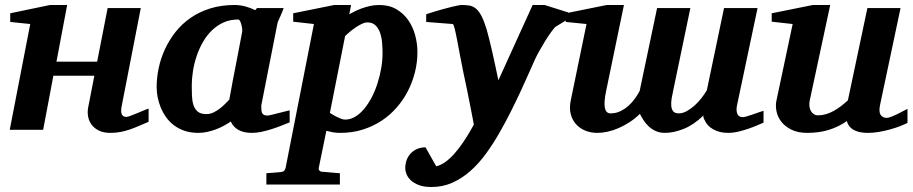

<svg xmlns="http://www.w3.org/2000/svg" viewBox="-20 -520 3657 769"><path d="M575.2 -32.2Q555.2 -23.9 536.9 -15.9Q518.6 -7.8 500.2 -1.5Q481.9 4.9 462.9 8.5Q443.8 12.2 421.9 12.2Q395 12.2 376.5 3.2Q357.9 -5.9 347.2 -20.3Q336.4 -34.7 333 -52.7Q329.6 -70.8 333 -88.9L357.9 -216.8H193.8L152.8 0H19L101.1 -423.8L21 -432.1V-466.8L180.2 -500H249L206.1 -272.9H369.1L411.1 -487.8H543.9L467.8 -97.2Q465.8 -88.4 465.3 -80.1Q464.8 -71.8 466.6 -65.4Q468.3 -59.1 473.1 -55.4Q478 -51.8 486.8 -51.8Q491.2 -51.8 503.9 -56.6Q516.6 -61.5 531 -67.4Q545.4 -73.2 558.1 -78.6Q570.8 -84 575.2 -85Z M950.2 -394Q950.7 -396 950 -403.8Q949.2 -411.6 947 -420.2Q944.8 -428.7 941.7 -435.3Q938.5 -441.9 934.1 -441.9Q901.9 -441.9 875.7 -430.2Q849.6 -418.5 828.9 -398.4Q808.1 -378.4 793 -352.1Q777.8 -325.7 767.8 -296.1Q757.8 -266.6 752.9 -235.8Q748 -205.1 748 -176.8Q748 -156.7 748.8 -136.7Q749.5 -116.7 754.6 -100.1Q759.8 -83.5 771.7 -73.2Q783.7 -63 806.2 -63Q822.3 -63 836.7 -70.3Q851.1 -77.6 863 -87.2Q875 -96.7 884 -106.4Q893.1 -116.2 898.4 -121.1Q901.9 -141.1 904.1 -152.1Q906.2 -163.1 908 -173.1Q909.7 -183.1 912.1 -195.8Q914.6 -208.5 919.2 -232.2Q923.8 -255.9 931.2 -294.2Q938.5 -332.5 950.2 -394ZM1140.1 -29.8Q1123 -22.9 1104.2 -15.6Q1085.4 -8.3 1065.9 -2.2Q1046.4 3.9 1026.9 8.1Q1007.3 12.2 988.3 12.2Q956.5 12.2 935.3 0.5Q914.1 -11.2 904.3 -33.2Q891.1 -24.4 876 -16.1Q860.8 -7.8 844.2 -1.7Q827.6 4.4 810.1 8.3Q792.5 12.2 774.4 12.2Q743.7 12.2 719.2 3.9Q694.8 -4.4 676.3 -18.6Q657.7 -32.7 644.8 -51.3Q631.8 -69.8 623.5 -90.1Q615.2 -110.4 611.3 -131.3Q607.4 -152.3 607.4 -170.9Q607.4 -208 615.5 -246.8Q623.5 -285.6 640.4 -322.3Q657.2 -358.9 682.6 -391.4Q708 -423.8 742.7 -448Q777.3 -472.2 821.5 -486.1Q865.7 -500 919.4 -500Q941.4 -500 963.1 -494.1Q984.9 -488.3 1002 -479L1009.3 -487.8H1116.2Q1113.8 -480.5 1109.9 -471.2Q1106 -461.9 1102.1 -453.1Q1098.1 -444.3 1095 -437.3Q1091.8 -430.2 1091.3 -426.8L1026.4 -97.2Q1026.4 -85.9 1027.1 -78.1Q1027.8 -70.3 1030.8 -65.7Q1033.7 -61 1039.1 -59.1Q1044.4 -57.1 1053.2 -57.1Q1055.2 -57.1 1067.6 -60.1Q1080.1 -63 1095 -66.9Q1109.9 -70.8 1123 -74Q1136.2 -77.1 1140.1 -78.1Z M1512.2 -307.1Q1512.2 -328.1 1510.3 -349.9Q1508.3 -371.6 1502 -389.4Q1495.6 -407.2 1483.6 -418.7Q1471.7 -430.2 1452.1 -430.2Q1441.4 -430.2 1429 -424.3Q1416.5 -418.5 1404.1 -409.9Q1391.6 -401.4 1380.6 -392.1Q1369.6 -382.8 1362.3 -376L1301.3 -67.9Q1307.1 -64 1314.9 -59.3Q1322.8 -54.7 1331.1 -50.8Q1339.4 -46.9 1347.4 -43.9Q1355.5 -41 1362.3 -41Q1383.3 -41 1402.6 -52.5Q1421.9 -64 1438.5 -84Q1455.1 -104 1468.8 -130.1Q1482.4 -156.2 1491.9 -186Q1501.5 -215.8 1506.8 -246.8Q1512.2 -277.8 1512.2 -307.1ZM1651.9 -311Q1651.9 -271 1642.1 -231.4Q1632.3 -191.9 1614 -156Q1595.7 -120.1 1568.8 -89.4Q1542 -58.6 1507.8 -36.1Q1473.6 -13.7 1432.1 -0.7Q1390.6 12.2 1343.3 12.2Q1324.7 12.2 1310.8 9.5Q1296.9 6.8 1287.1 3.9L1256.8 151.9Q1255.4 158.7 1259.5 163.3Q1263.7 168 1272 168Q1278.8 168.5 1289.1 169.4Q1297.9 170.4 1310.8 171.4Q1323.7 172.4 1341.3 173.8V219.2H1046.9V173.8Q1054.7 172.9 1065.2 172.4Q1075.7 171.9 1085 170.9Q1095.7 169.9 1106.9 168.9Q1114.7 168 1118.7 163.3Q1122.6 158.7 1124 151.9L1237.3 -423.8L1154.3 -433.1V-466.8L1318.8 -500H1386.2L1378.9 -462.9Q1386.7 -467.3 1399.2 -473.6Q1411.6 -480 1427.2 -485.8Q1442.9 -491.7 1460.9 -495.8Q1479 -500 1499 -500Q1538.6 -500 1567.4 -483.2Q1596.2 -466.3 1615 -439.5Q1633.8 -412.6 1642.8 -378.9Q1651.9 -345.2 1651.9 -311Z M2204.1 -412.1Q2198.2 -406.2 2187 -390.9Q2175.8 -375.5 2163.8 -356.2Q2151.9 -336.9 2140.4 -316.4Q2128.9 -295.9 2122.1 -280.8Q2111.3 -256.8 2096.4 -222.9Q2081.5 -189 2063.2 -149.9Q2044.9 -110.8 2023.7 -68.6Q2002.4 -26.4 1979 14.2Q1954.1 57.6 1925.5 96.7Q1897 135.7 1863.8 165Q1830.6 194.3 1792 211.7Q1753.4 229 1708 229Q1677.7 229 1657.5 221.2Q1637.2 213.4 1625 201.7Q1612.8 189.9 1607.9 176.8Q1603 163.6 1603 152.8Q1603 140.6 1606.9 126.5Q1610.8 112.3 1620.4 99.9Q1629.9 87.4 1645.3 79.1Q1660.6 70.8 1684.1 69.8L1727.1 146Q1794.9 131.3 1877.9 -21Q1877 -26.9 1873 -46.9Q1869.1 -66.9 1863.5 -95.7Q1857.9 -124.5 1850.8 -159.4Q1843.8 -194.3 1835.9 -230Q1828.6 -264.2 1822.3 -298.8Q1815.9 -333.5 1810.5 -361.3Q1805.2 -389.2 1800.8 -406.5Q1796.4 -423.8 1793 -423.8L1687 -432.1V-462.9Q1692.9 -464.8 1704.1 -468.5Q1715.3 -472.2 1729.5 -476.3Q1743.7 -480.5 1758.8 -484.6Q1773.9 -488.8 1787.8 -492.2Q1801.8 -495.6 1812.7 -497.8Q1823.7 -500 1829.1 -500Q1845.7 -500 1859.6 -497.8Q1873.5 -495.6 1885.5 -486.1Q1897.5 -476.6 1908 -456.8Q1918.5 -437 1929.2 -401.9Q1934.1 -384.8 1939.9 -361.6Q1945.8 -338.4 1951.7 -311.8Q1957.5 -285.2 1963.9 -256.3Q1970.2 -227.5 1976.1 -198.2L2113.3 -500H2161.1L2255.9 -470.2V-443.8Z M3038.1 -28.8Q3028.8 -24.9 3012.9 -18.1Q2997.1 -11.2 2978 -4.6Q2959 2 2937.7 7.1Q2916.5 12.2 2896 12.2Q2862.3 12.2 2837.2 -1.7Q2812 -15.6 2802.2 -39.1Q2796.9 -46.9 2796.9 -57.1Q2758.8 -20 2718.5 -3.9Q2678.2 12.2 2643.1 12.2Q2622.6 12.2 2606.4 4.9Q2590.3 -2.4 2578.1 -13.9Q2565.9 -25.4 2557.4 -38.8Q2548.8 -52.2 2543 -64Q2522.9 -44.4 2501 -30.3Q2479 -16.1 2456.8 -6.6Q2434.6 2.9 2413.1 7.6Q2391.6 12.2 2372.1 12.2Q2345.7 12.2 2323.5 2.9Q2301.3 -6.3 2286.4 -23.4Q2271.5 -40.5 2265.6 -64.5Q2259.8 -88.4 2266.1 -118.2L2329.1 -423.8L2246.1 -432.1V-466.8L2410.2 -500H2479L2408.2 -158.2Q2388.2 -65.9 2425.3 -65.9Q2446.8 -65.9 2464.8 -74.7Q2482.9 -83.5 2497.6 -96.7Q2512.2 -109.9 2523.4 -125.7Q2534.7 -141.6 2542 -155.8L2611.8 -487.8H2745.1L2676.3 -157.2Q2672.9 -142.6 2670.2 -126.5Q2667.5 -110.4 2668.5 -96.9Q2669.4 -83.5 2676 -74.7Q2682.6 -65.9 2698.2 -65.9Q2714.4 -65.9 2730.7 -75Q2747.1 -84 2762 -97.4Q2776.9 -110.8 2789.6 -127.2Q2802.2 -143.6 2811 -158.2L2879.9 -487.8H3014.2L2932.1 -99.1Q2927.7 -78.6 2932.9 -64.7Q2938 -50.8 2955.1 -50.8Q2960.4 -50.8 2971.9 -54.2Q2983.4 -57.6 2996.1 -62Q3008.8 -66.4 3020.5 -70.6Q3032.2 -74.7 3038.1 -76.2Z M3614.7 -27.8Q3604.5 -22.5 3586.7 -15.4Q3568.8 -8.3 3547.1 -2.2Q3525.4 3.9 3502 8.1Q3478.5 12.2 3457 12.2Q3431.2 12.2 3415 6.8Q3398.9 1.5 3389.9 -6.1Q3380.9 -13.7 3377 -21.7Q3373 -29.8 3372.1 -35.2Q3338.9 -12.2 3300.3 0Q3261.7 12.2 3212.9 12.2Q3175.8 12.2 3150.1 -0.5Q3124.5 -13.2 3109.6 -32.2Q3094.7 -51.3 3090.1 -74Q3085.4 -96.7 3089.8 -117.2L3154.8 -423.8L3070.8 -433.1V-466.8L3235.8 -500H3305.2L3223.1 -117.2Q3220.7 -105.5 3221.9 -94.7Q3223.1 -84 3227.5 -75.9Q3231.9 -67.9 3239.3 -63Q3246.6 -58.1 3255.9 -58.1Q3272.5 -58.1 3288.3 -62.7Q3304.2 -67.4 3319.1 -75.7Q3334 -84 3348.1 -94.7Q3362.3 -105.5 3376 -118.2L3454.1 -487.8H3586.9L3504.9 -100.1Q3499 -72.3 3507.1 -60.1Q3515.1 -47.9 3530.8 -47.9Q3534.7 -47.9 3539.8 -49.1Q3544.9 -50.3 3554 -54Q3563 -57.6 3577.4 -64.7Q3591.8 -71.8 3614.7 -84Z"/></svg>

Font: Charis SIL
Style: Bold Italic
Weight: 700
Italic angle: -11°
Foundry: SIL International
Version: Version 4.112